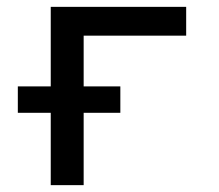

<svg xmlns="http://www.w3.org/2000/svg" viewBox="-20 -540 640 560"><path d="M128 0V-211H32V-288H128V-520H523V-436H224V-288H331V-211H224V0Z"/></svg>

Font: Zed Mono Medium Extended
Style: Regular
Weight: 500
Width: 7
Monospace: yes
Designer: Belleve Invis
Foundry: Belleve Invis
Version: Version 1.0.0; ttfautohint (v1.8.4)